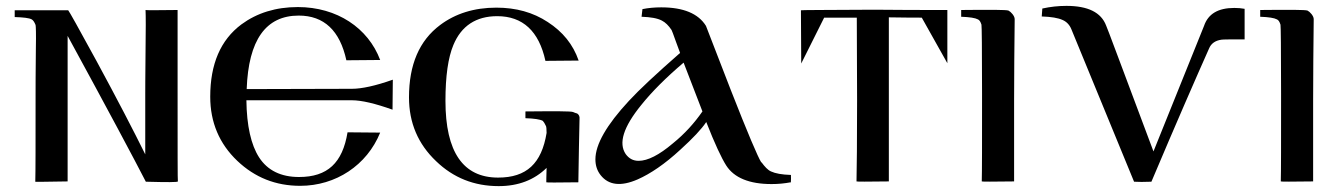

<svg xmlns="http://www.w3.org/2000/svg" viewBox="-20 -618 4551 653"><path d="M585 -1C584 -1 584 -107 584 -318C584 -495 584 -584 584 -584C511 -583 475 -583 475 -584C476 -564 476 -517 475 -444C474 -354 474 -305 474 -298V-93C434 -174 379 -280 308 -411C247 -523 215 -580 212 -583H30V-560C59 -559 79 -557 88 -552C93 -549 97 -543 101 -533C102 -529 103 -503 102 -454C101 -369 101 -317 101 -299C101 -132 101 -32 100 0C99 1 135 0 210 -1V-320C210 -437 210 -496 210 -496C349 -241 437 -76 476 0C549 2 585 2 585 -1Z M1316 -347C1257 -326 1210 -316 1177 -316L819 -315C825 -482 884 -565 996 -565C1082 -565 1136 -514 1158 -413L1273 -414C1232 -523 1126 -594 993 -594C918 -594 854 -574 801 -535C730 -482 695 -400 695 -289C695 -202 726 -129 787 -71C847 -14 918 14 1001 14C1122 14 1228 -56 1273 -167L1162 -168C1145 -64 1094 -16 997 -16C936 -16 890 -38 861 -83C834 -125 819 -190 818 -277H1176C1210 -277 1256 -266 1315 -245L1316 -347Z M1951 -213C1952 -222 1949 -228 1943 -232C1938 -233 1934 -235 1929 -237C1922 -240 1868 -240 1767 -239C1767 -224 1767 -216 1767 -216C1797 -215 1817 -212 1826 -207C1829 -204 1833 -198 1837 -189C1838 -187 1839 -179 1839 -166C1822 -62 1771 -14 1674 -14C1555 -14 1495 -101 1495 -275C1495 -359 1504 -422 1522 -465C1549 -530 1599 -563 1671 -563C1758 -563 1813 -512 1835 -411L1948 -412C1929 -467 1894 -510 1843 -543C1793 -576 1735 -592 1668 -592C1593 -592 1529 -572 1477 -533C1406 -480 1371 -398 1371 -287C1371 -200 1402 -128 1463 -70C1522 -13 1593 15 1676 15C1743 15 1797 -6 1839 -47C1838 -18 1838 -2 1838 2C1838 3 1874 3 1947 2C1948 -83 1950 -155 1951 -213Z M2670 -23C2639 -24 2617 -28 2602 -35C2591 -40 2581 -51 2570 -66H2569C2558 -83 2523 -165 2465 -313L2381 -530C2355 -572 2304 -593 2229 -593C2206 -593 2185 -591 2165 -587L2162 -561C2193 -560 2216 -556 2231 -548C2243 -542 2254 -531 2264 -516C2265 -515 2270 -501 2279 -476C2288 -451 2293 -438 2293 -438C2212 -367 2154 -313 2119 -275C2043 -193 2005 -127 2005 -76C2005 -55 2011 -37 2023 -22C2050 12 2092 17 2149 -8C2192 -27 2241 -60 2294 -109C2337 -148 2366 -179 2382 -203C2411 -129 2434 -80 2450 -55C2477 -13 2529 8 2604 8C2627 8 2648 6 2669 2C2669 9 2671 -3 2670 -23ZM2369 -239C2342 -200 2309 -163 2268 -130C2222 -91 2183 -71 2152 -71C2133 -71 2119 -79 2108 -94C2083 -131 2100 -186 2161 -261C2197 -306 2245 -354 2305 -405Z M3202 -584C3119 -584 3036 -584 2953 -585C2787 -584 2704 -584 2704 -583L2705 -402L2783 -558H2894L2895 -279C2895 -137 2894 -44 2893 -1C2893 0 2930 0 3003 -1V-559C3058 -558 3095 -558 3115 -558L3202 -403Z M3431 -553C3431 -564 3418 -578 3410 -582C3402 -585 3348 -585 3249 -584C3249 -569 3249 -561 3249 -561C3278 -560 3297 -557 3306 -552C3311 -550 3315 -544 3318 -534C3319 -531 3320 -453 3320 -300C3320 -133 3320 -33 3319 -1C3319 0 3356 0 3429 -1V-277C3429 -366 3430 -458 3431 -554V-553Z M3837 0C3851 1 3871 1 3896 0C3981 -201 4047 -352 4092 -453C4099 -470 4113 -480 4134 -483C4139 -484 4165 -484 4213 -484V-588C4202 -590 4191 -591 4178 -591C4123 -591 4089 -571 4075 -530L3903 -103C3796 -388 3743 -531 3742 -531C3725 -576 3680 -598 3607 -598C3579 -598 3552 -595 3525 -589L3523 -562C3555 -561 3579 -557 3594 -550C3608 -544 3618 -533 3624 -518L3837 0Z M4448 -553C4448 -564 4435 -578 4427 -582C4419 -585 4365 -585 4266 -584C4266 -569 4266 -561 4266 -561C4295 -560 4314 -557 4323 -552C4328 -550 4332 -544 4335 -534C4336 -531 4337 -453 4337 -300C4337 -133 4337 -33 4336 -1C4336 0 4373 0 4446 -1V-277C4446 -366 4447 -458 4448 -554V-553Z"/></svg>

Font: GFS Nicefore
Style: Regular
Weight: 400
Designer: George Matthiopoulos
Foundry: George Matthiopoulos
Version: Version 1.0